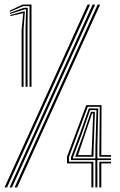

<svg xmlns="http://www.w3.org/2000/svg" viewBox="-27 -820 523 840"><path d="M102.2 -440.2V-793.2H74.8L16.2 -768.5L15.8 -773.5L71.8 -800.2H110.8V-440.2ZM84.8 -440.2V-697.2L87.2 -779H80.5L17.2 -759L16.8 -763.8L77.5 -786H94.5L93.5 -701.8V-440.2ZM67.5 -440.2V-688.2L74.8 -762H72.8L18.5 -749.8L17.8 -754.5L75.8 -770H81.8L76.2 -692.8V-440.2ZM14.8 0 378.2 -800H389.2L25.5 0ZM-7.2 0 356.2 -800H367.2L3.8 0ZM36.8 0 400.2 -800H411.2L47.8 0ZM372.8 0V-105.2H266.2V-135L350.5 -360H417.2L416.2 -141.5H458.8V-134.2H407.5L409.5 -352.8H357L275 -133.8V-112.5H381.5V0ZM390.2 0V-119.8H283.5V-132.2L323.8 -239L361.8 -345.8L402.8 -345.5L399 -182V-127H458.8V-119.8H399V0ZM292.2 -127H390.2L390.5 -177.2L395.2 -338.2H367L330.8 -234.2L292.2 -131ZM302 -134.2 336.8 -230.5 371 -331H388.2L383 -180.8L381.8 -134.2ZM314.2 -141.5H373.2L375 -180.5L380.8 -324H375.8L341.8 -222.8ZM407.5 0V-112.5H458.8V-105.2H416.2V0Z"/></svg>

Font: Big Shoulders Inline Text Light
Style: Regular
Weight: 300
Designer: Patric King
Foundry: XO Type Co
Version: Version 1.000